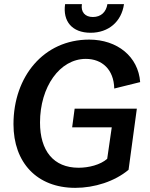

<svg xmlns="http://www.w3.org/2000/svg" viewBox="-20 -892 723 926"><path d="M343 14C436 14 533 -17 600 -73L640 -368H340L328 -278H519L497 -126C464 -97 408 -83 359 -83C238 -83 173 -165 173 -301C173 -473 268 -608 394 -608C472 -608 529 -557 531 -465L656 -496C647 -619 546 -701 410 -701C191 -701 45 -523 45 -293C45 -108 158 14 343 14ZM417 -734C503 -734 566 -787 578 -872H498C492 -834 467 -810 428 -810C390 -810 369 -834 375 -872H294C282 -790 327 -734 417 -734Z"/></svg>

Font: Ronzino Medium
Style: Italic
Weight: 500
Italic angle: -7.99998°
Designer: Nunzio Mazzaferro
Foundry: Collletttivo
Version: Version 1.000;Glyphs 3.3 (3337)